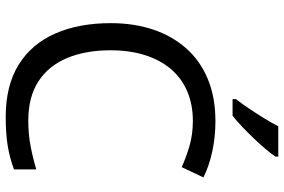

<svg xmlns="http://www.w3.org/2000/svg" viewBox="-181 -854 994 672"><g transform="rotate(90 316.0 -518.0)"><path d="M403 -696Q346 -696 300 -676.5Q254 -657 222 -619.5Q190 -582 173 -528.5Q156 -475 156 -408Q156 -320 183.5 -255Q211 -190 265.5 -155Q320 -120 402 -120Q449 -120 491 -128Q533 -136 573 -148V-70Q533 -55 490.5 -48Q448 -41 389 -41Q280 -41 207 -86Q134 -131 97.5 -214Q61 -297 61 -409Q61 -490 83.5 -557Q106 -624 149.5 -673Q193 -722 257 -748.5Q321 -775 404 -775Q459 -775 510 -764Q561 -753 601 -733L565 -657Q532 -672 491.5 -684Q451 -696 403 -696ZM528 -985Q519 -971 502 -951Q485 -931 464.5 -909.5Q444 -888 423.5 -868.5Q403 -849 385 -835H327V-847Q342 -866 359.5 -892Q377 -918 394 -945.5Q411 -973 422 -995H528Z"/></g></svg>

Font: Noto Sans Tamil UI
Style: Regular
Weight: 400
Designer: Jelle Bosma - Monotype Design Team
Foundry: Monotype Imaging Inc.
Version: Version 2.004